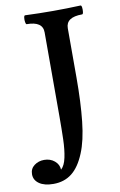

<svg xmlns="http://www.w3.org/2000/svg" viewBox="-160 -719 614 979"><g transform="rotate(-10 147.5 -230.0)"><path d="M36 206Q-11 206 -37.5 187.5Q-64 169 -64 139Q-64 110 -42 93.5Q-20 77 9 77Q41 77 63 95.5Q85 114 86 141Q105 124 113.5 84Q122 44 123.5 -10Q125 -64 125 -124V-563Q125 -620 42 -620Q38 -620 36 -631.5Q34 -643 35.5 -654.5Q37 -666 42 -666Q114 -663 186 -663Q257 -663 329 -666Q334 -666 335.5 -654.5Q337 -643 335.5 -631.5Q334 -620 329 -620Q245 -620 245 -563V-307Q245 -180 234.5 -82Q224 16 198 78Q171 144 131.5 175Q92 206 36 206Z"/></g></svg>

Font: Junicode
Style: Bold
Weight: 700
Designer: Peter S. Baker
Version: Version 2.100; ttfautohint (v1.8.4)